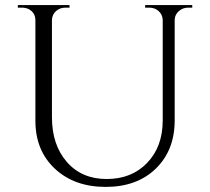

<svg xmlns="http://www.w3.org/2000/svg" viewBox="-20 -720 825 754"><path d="M735 -690H719Q698 -690 682.5 -676.5Q667 -663 666 -643V-247Q666 -130 592 -58Q518 14 395 14Q272 14 195.5 -57.5Q119 -129 119 -246V-640Q119 -670 93 -684Q81 -690 66 -690H50V-700H253V-690H237Q215 -690 200 -676.5Q185 -663 184 -642V-260Q184 -151 242.5 -84Q301 -17 399 -17Q497 -17 558 -80.5Q619 -144 619 -247V-642Q618 -663 603 -676.5Q588 -690 566 -690H550V-700H735Z"/></svg>

Font: Cinzel Decorative
Style: Regular
Weight: 400
Designer: Natanael Gama
Version: Version 1.002;PS 001.002;hotconv 1.0.56;makeotf.lib2.0.21325